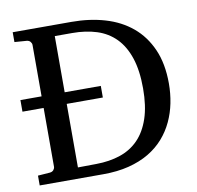

<svg xmlns="http://www.w3.org/2000/svg" viewBox="-76 -750 848 828"><g transform="rotate(-10 348.0 -335.5)"><path d="M14.2 -377H106.9V-602.1Q106.9 -609.4 101.3 -616.2Q95.7 -623 85 -624L32.2 -627.9V-670.9H290Q368.7 -670.9 436 -651.1Q503.4 -631.3 552.5 -590.3Q601.6 -549.3 629.4 -486.3Q657.2 -423.3 657.2 -336.9Q657.2 -293 648.9 -251.2Q640.6 -209.5 623 -171.9Q605.5 -134.3 577.9 -102.8Q550.3 -71.3 511.7 -48.3Q473.1 -25.4 423.1 -12.7Q373 0 310.1 0H32.2V-43L85 -46.9Q95.7 -47.9 101.3 -54.7Q106.9 -61.5 106.9 -68.8V-326.2H14.2ZM543.9 -335Q543.9 -413.6 525.6 -468.5Q507.3 -523.4 473.4 -557.9Q439.5 -592.3 391.4 -607.7Q343.3 -623 284.2 -623H208V-377H366.2V-326.2H208V-47.9L289.1 -48.8Q346.7 -49.3 393.8 -65.2Q440.9 -81.1 474.1 -115.2Q507.3 -149.4 525.6 -203.6Q543.9 -257.8 543.9 -335Z"/></g></svg>

Font: Charis SIL Eur
Style: Regular
Weight: 400
Foundry: SIL International
Version: Version 5.000